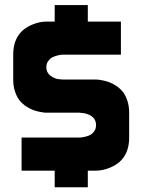

<svg xmlns="http://www.w3.org/2000/svg" viewBox="-20 -687 606 773"><path d="M466.8 -466.8H233.4Q230.5 -466.8 226.1 -466.6Q221.7 -466.3 210.2 -463.4Q198.7 -460.4 189.9 -455.8Q181.2 -451.2 173.8 -440.9Q166.5 -430.7 166.5 -416.5Q166.5 -394.5 183.3 -382.1Q200.2 -369.6 216.8 -368.2L233.4 -366.7H366.7Q369.6 -366.7 374.3 -366.5Q378.9 -366.2 392.8 -363.5Q406.7 -360.8 419.4 -356.2Q432.1 -351.6 447.5 -341.6Q462.9 -331.5 473.9 -318.1Q484.9 -304.7 492.4 -282.7Q500 -260.7 500 -233.4V-133.3Q500 -43.5 423.3 -12.2Q394 0 366.7 0H333.5V66.9H200.2V0H66.9V-133.3H166.5H299.8Q302.7 -133.3 307.1 -133.5Q311.5 -133.8 323 -136.5Q334.5 -139.2 343.3 -143.8Q352.1 -148.4 359.4 -158.7Q366.7 -168.9 366.7 -183.1Q366.7 -220.7 319.8 -231Q299.8 -233.4 299.8 -233.4H166.5Q163.6 -233.4 158.9 -233.6Q154.3 -233.9 140.4 -236.6Q126.5 -239.3 113.8 -243.9Q101.1 -248.5 85.7 -258.5Q70.3 -268.6 59.3 -282Q48.3 -295.4 40.8 -317.4Q33.2 -339.4 33.2 -366.7V-466.8Q33.2 -556.6 109.9 -587.9Q139.2 -600.1 166.5 -600.1H200.2V-666.5H333.5V-600.1H466.8Z"/></svg>

Font: Malkor
Style: Bold
Weight: 700
Version: Version 1.3